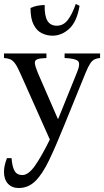

<svg xmlns="http://www.w3.org/2000/svg" viewBox="-25 -708 522 963"><path d="M69 235Q35 235 15 213.5Q-5 192 -5 154Q-5 137 -1 120Q3 103 10 85H33Q36 128 48 149Q60 170 87 170Q117 170 149.5 124.5Q182 79 225 -8L76 -342Q61 -376 49.5 -391Q38 -406 25.5 -411Q13 -416 -5 -417V-440H208V-417Q175 -416 161.5 -410.5Q148 -405 150 -389.5Q152 -374 165 -342L265 -112H267L360 -342Q380 -389 366 -402Q352 -415 299 -417V-440H477V-417Q462 -416 450 -410.5Q438 -405 427.5 -389.5Q417 -374 404 -342L297 -79Q255 25 221.5 95Q188 165 152.5 200Q117 235 69 235ZM355 -688 374 -679Q361 -600 323 -564.5Q285 -529 238 -529Q210 -529 184.5 -541.5Q159 -554 143.5 -584.5Q128 -615 128 -668Q146 -676 161.5 -679Q177 -682 199 -683Q198 -628 213 -603.5Q228 -579 260 -579Q292 -579 314 -606.5Q336 -634 355 -688Z"/></svg>

Font: Bona Nova
Style: Regular
Weight: 400
Designer: Mateusz Machalski
Foundry: Capitalics
Version: Version 4.001; ttfautohint (v1.8.3)